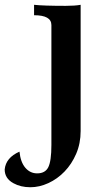

<svg xmlns="http://www.w3.org/2000/svg" viewBox="-117 -493 449 811"><path d="M11.2 297.9Q-29.8 297.9 -60.5 280.8Q-97.2 260.7 -97.2 222.7Q-92.3 172.9 -34.7 147.5Q-30.3 191.9 -10 215.6Q10.3 239.3 40 239.3Q74.2 239.3 87.2 212.9Q100.1 186.5 100.1 119.1V-387.2Q100.1 -428.7 26.9 -428.7V-472.7Q66.4 -468.3 160.6 -468.3Q199.7 -468.3 223.6 -472.7V60.5Q223.6 112.8 204.8 156.5Q186 200.2 155.5 231.7Q125 263.2 87.2 280.5Q49.3 297.9 11.2 297.9Z"/></svg>

Font: Kelvinch
Style: Bold
Weight: 700
Designer: Paul James Miller
Foundry: High-Logic / Made with FontCreator
Version: Version 3.501;March 28, 2021;FontCreator 13.0.0.2683 64-bit